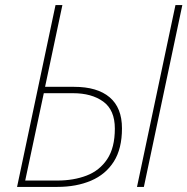

<svg xmlns="http://www.w3.org/2000/svg" viewBox="-20 -734 736 754"><path d="M47 0 198 -714H225L157 -393H271Q362 -393 410.5 -352Q459 -311 459 -230Q459 -150 427 -99.5Q395 -49 337.5 -24.5Q280 0 205 0ZM518 0 669 -714H696L545 0ZM79 -25H205Q269 -25 320 -44.5Q371 -64 401 -109Q431 -154 431 -229Q431 -302 385.5 -335Q340 -368 267 -368H152Z"/></svg>

Font: Noto Sans Disp Thin
Style: Italic
Weight: 100
Italic angle: -12°
Designer: Monotype Design Team
Foundry: Monotype Imaging Inc.
Version: Version 2.000;GOOG;noto-source:20170915:90ef993387c0